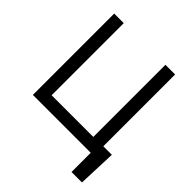

<svg xmlns="http://www.w3.org/2000/svg" viewBox="-233 -860 1180 1180"><g transform="rotate(45 357.5 -270.0)"><path d="M671.9 167H581.1V0H532.2V-83H681.6ZM78.1 -707H161.1V-80.1H523.4V-707H607.4V0H78.1Z"/></g></svg>

Font: Pretendard JP Variable
Style: Regular
Weight: 400
Designer: Base glyphs from Inter by Rasmus Andersson; Hangul glyphs from Noto Sans CJK(Source Han Sans) by Jang Soo-young and Kang
Foundry: Kil Hyung-jin
Version: Version 1.307;Glyphs 3.2 (3192)